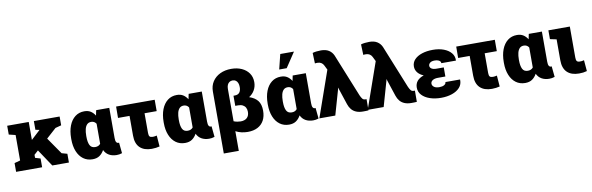

<svg xmlns="http://www.w3.org/2000/svg" viewBox="-60 -1374 6664 2161"><g transform="rotate(-10 3272.5 -293.5)"><path d="M240.2 -136.7 157.2 -229.5 361.3 -418 362.8 -418.9 316.9 -428.7V-528.3H611.3V-427.7L543.5 -409.7ZM21 0V-100.1L87.4 -118.2V-409.2L12.2 -427.7V-528.3H258.3V-118.2L318.4 -100.1V0ZM434.6 0 293.9 -210.9 414.6 -330.1 561.5 -117.7 624.5 -100.1V0Z M895 10.3Q833.5 10.3 789.1 -22.5Q744.6 -55.2 720.5 -114.5Q696.3 -173.8 696.3 -252.9V-263.2Q696.3 -345.7 720.2 -407.5Q744.1 -469.2 788.6 -503.7Q833 -538.1 894 -538.1Q937.5 -538.1 966.6 -519.5Q995.6 -501 1016.6 -467.3L1028.8 -527.3H1178.7V-183.1Q1178.7 -149.4 1187.5 -135.5Q1196.3 -121.6 1211.4 -121.6Q1213.9 -121.6 1216.1 -121.8Q1218.3 -122.1 1219.2 -122.6L1231.4 0Q1214.4 5.9 1199.2 8.1Q1184.1 10.3 1169.4 10.3Q1119.6 10.3 1083 -10.5Q1046.4 -31.2 1027.3 -71.8Q1005.4 -32.2 973.9 -11Q942.4 10.3 895 10.3ZM947.3 -120.1Q967.3 -120.1 982.2 -127Q997.1 -133.8 1007.3 -147V-375.5Q1000.5 -386.2 991.7 -393.3Q982.9 -400.4 972.2 -403.8Q961.4 -407.2 949.2 -407.2Q920.4 -407.2 902.6 -389.2Q884.8 -371.1 876.7 -338.9Q868.7 -306.6 868.7 -263.2V-252.9Q868.7 -189.5 886 -154.8Q903.3 -120.1 947.3 -120.1Z M1570.8 10.3Q1482.4 10.3 1435.1 -35.9Q1387.7 -82 1387.7 -172.9V-398.4H1255.9L1256.8 -528.3H1697.8V-398.4H1559.1V-172.9Q1559.1 -143.6 1569.1 -132.3Q1579.1 -121.1 1604.5 -121.1Q1611.3 -121.1 1618.7 -121.8Q1626 -122.6 1634 -124Q1642.1 -125.5 1650.9 -127.4L1660.6 -1Q1641.1 3.9 1617.9 7.1Q1594.7 10.3 1570.8 10.3Z M1952.1 10.3Q1890.6 10.3 1846.2 -22.5Q1801.8 -55.2 1777.6 -114.5Q1753.4 -173.8 1753.4 -252.9V-263.2Q1753.4 -345.7 1777.3 -407.5Q1801.3 -469.2 1845.7 -503.7Q1890.1 -538.1 1951.2 -538.1Q1994.6 -538.1 2023.7 -519.5Q2052.7 -501 2073.7 -467.3L2085.9 -527.3H2235.8V-183.1Q2235.8 -149.4 2244.6 -135.5Q2253.4 -121.6 2268.6 -121.6Q2271 -121.6 2273.2 -121.8Q2275.4 -122.1 2276.4 -122.6L2288.6 0Q2271.5 5.9 2256.3 8.1Q2241.2 10.3 2226.6 10.3Q2176.8 10.3 2140.1 -10.5Q2103.5 -31.2 2084.5 -71.8Q2062.5 -32.2 2031 -11Q1999.5 10.3 1952.1 10.3ZM2004.4 -120.1Q2024.4 -120.1 2039.3 -127Q2054.2 -133.8 2064.5 -147V-375.5Q2057.6 -386.2 2048.8 -393.3Q2040 -400.4 2029.3 -403.8Q2018.6 -407.2 2006.3 -407.2Q1977.5 -407.2 1959.7 -389.2Q1941.9 -371.1 1933.8 -338.9Q1925.8 -306.6 1925.8 -263.2V-252.9Q1925.8 -189.5 1943.1 -154.8Q1960.4 -120.1 2004.4 -120.1Z M2358.9 202.6V-504.9Q2358.9 -570.3 2390.6 -618.9Q2422.4 -667.5 2477.8 -694.3Q2533.2 -721.2 2605.5 -721.2Q2672.4 -721.2 2724.4 -697.8Q2776.4 -674.3 2806.4 -631.6Q2836.4 -588.9 2836.4 -529.8Q2836.4 -479.5 2813.2 -438.5Q2790 -397.5 2749.5 -372.6Q2813.5 -351.6 2845.9 -310.3Q2878.4 -269 2878.4 -195.8Q2878.4 -130.9 2853.3 -84.7Q2828.1 -38.6 2781.2 -14.2Q2734.4 10.3 2668 10.3Q2631.3 10.3 2596.2 2.2Q2561 -5.9 2530.3 -22V202.6ZM2608.9 -120.1Q2655.8 -120.1 2681.6 -144Q2707.5 -168 2707.5 -212.4Q2707.5 -240.7 2696.5 -261Q2685.5 -281.2 2664.3 -292.2Q2643.1 -303.2 2611.8 -303.2H2579.1V-418.9H2593.8Q2631.3 -418.9 2648.4 -441.2Q2665.5 -463.4 2665.5 -502.4Q2665.5 -529.8 2657.7 -549.3Q2649.9 -568.8 2635 -579.6Q2620.1 -590.3 2598.6 -590.3Q2577.1 -590.3 2561.8 -579.8Q2546.4 -569.3 2538.3 -550.3Q2530.3 -531.2 2530.3 -504.9V-135.7Q2550.8 -127.4 2571.3 -123.8Q2591.8 -120.1 2608.9 -120.1Z M3141.1 10.3Q3079.6 10.3 3035.2 -22.5Q2990.7 -55.2 2966.6 -114.5Q2942.4 -173.8 2942.4 -252.9V-263.2Q2942.4 -345.7 2966.3 -407.5Q2990.2 -469.2 3034.7 -503.7Q3079.1 -538.1 3140.1 -538.1Q3183.6 -538.1 3212.6 -519.5Q3241.7 -501 3262.7 -467.3L3274.9 -527.3H3424.8V-183.1Q3424.8 -149.4 3433.6 -135.5Q3442.4 -121.6 3457.5 -121.6Q3460 -121.6 3462.2 -121.8Q3464.4 -122.1 3465.3 -122.6L3477.5 0Q3460.4 5.9 3445.3 8.1Q3430.2 10.3 3415.5 10.3Q3365.7 10.3 3329.1 -10.5Q3292.5 -31.2 3273.4 -71.8Q3251.5 -32.2 3220 -11Q3188.5 10.3 3141.1 10.3ZM3193.4 -120.1Q3213.4 -120.1 3228.3 -127Q3243.2 -133.8 3253.4 -147V-375.5Q3246.6 -386.2 3237.8 -393.3Q3229 -400.4 3218.3 -403.8Q3207.5 -407.2 3195.3 -407.2Q3166.5 -407.2 3148.7 -389.2Q3130.9 -371.1 3122.8 -338.9Q3114.7 -306.6 3114.7 -263.2V-252.9Q3114.7 -189.5 3132.1 -154.8Q3149.4 -120.1 3193.4 -120.1ZM3137.2 -620.1 3179.2 -790H3335.9L3222.7 -620.1Z M3983.9 9.3Q3939.5 9.3 3907 -4.2Q3874.5 -17.6 3853.5 -43Q3832.5 -68.4 3821.3 -103L3755.4 -301.8L3752.4 -302.2L3752 -290L3668.9 0H3486.8L3670.9 -524.9L3645 -577.1Q3635.7 -596.7 3617.7 -608.2Q3599.6 -619.6 3577.1 -619.6Q3565.9 -619.6 3560.1 -619.6Q3554.2 -619.6 3544.9 -617.7L3540.5 -738.3Q3559.1 -744.6 3585.9 -747.6Q3612.8 -750.5 3637.2 -750.5Q3690.4 -750.5 3725.6 -728.8Q3760.7 -707 3778.8 -667L3977.1 -176.8Q3988.3 -151.4 4000.2 -136.2Q4012.2 -121.1 4031.2 -121.1Q4036.6 -121.1 4039.8 -120.8Q4043 -120.6 4047.4 -121.1L4046.9 7.3Q4034.2 8.3 4019.3 8.8Q4004.4 9.3 3983.9 9.3Z M4536.6 9.3Q4492.2 9.3 4459.7 -4.2Q4427.2 -17.6 4406.2 -43Q4385.3 -68.4 4374 -103L4308.1 -301.8L4305.2 -302.2L4304.7 -290L4221.7 0H4039.6L4223.6 -524.9L4197.8 -577.1Q4188.5 -596.7 4170.4 -608.2Q4152.3 -619.6 4129.9 -619.6Q4118.7 -619.6 4112.8 -619.6Q4106.9 -619.6 4097.7 -617.7L4093.3 -738.3Q4111.8 -744.6 4138.7 -747.6Q4165.5 -750.5 4189.9 -750.5Q4243.2 -750.5 4278.3 -728.8Q4313.5 -707 4331.5 -667L4529.8 -176.8Q4541 -151.4 4553 -136.2Q4564.9 -121.1 4584 -121.1Q4589.4 -121.1 4592.5 -120.8Q4595.7 -120.6 4600.1 -121.1L4599.6 7.3Q4586.9 8.3 4572 8.8Q4557.1 9.3 4536.6 9.3Z M4878.4 10.3Q4807.1 10.3 4750 -9.3Q4692.9 -28.8 4659.7 -64.7Q4626.5 -100.6 4626.5 -149.9Q4626.5 -238.3 4727.5 -272.5Q4684.1 -290 4659.9 -320.3Q4635.7 -350.6 4635.7 -389.6Q4635.7 -435.5 4667 -468.8Q4698.2 -502 4752.7 -520Q4807.1 -538.1 4877 -538.1Q4947.3 -538.1 5001.2 -517.8Q5055.2 -497.6 5085.4 -461.4Q5115.7 -425.3 5113.8 -376.5L5112.8 -373.5H4946.8Q4946.8 -388.2 4937.3 -397.5Q4927.7 -406.7 4911.9 -411.4Q4896 -416 4877 -416Q4841.3 -416 4824.2 -401.4Q4807.1 -386.7 4807.1 -368.2Q4807.1 -346.2 4827.1 -334Q4847.2 -321.8 4880.9 -321.8H4965.3V-217.8H4880.9Q4841.3 -217.8 4819.1 -203.1Q4796.9 -188.5 4796.9 -165.5Q4796.9 -143.6 4817.6 -127.4Q4838.4 -111.3 4878.4 -111.3Q4913.1 -111.3 4934.1 -123.5Q4955.1 -135.7 4955.1 -156.2H5121.6L5122.6 -153.3Q5124.5 -100.6 5091.8 -64.2Q5059.1 -27.8 5002.9 -8.8Q4946.8 10.3 4878.4 10.3Z M5458 10.3Q5369.6 10.3 5322.3 -35.9Q5274.9 -82 5274.9 -172.9V-398.4H5143.1L5144 -528.3H5585V-398.4H5446.3V-172.9Q5446.3 -143.6 5456.3 -132.3Q5466.3 -121.1 5491.7 -121.1Q5498.5 -121.1 5505.9 -121.8Q5513.2 -122.6 5521.2 -124Q5529.3 -125.5 5538.1 -127.4L5547.9 -1Q5528.3 3.9 5505.1 7.1Q5481.9 10.3 5458 10.3Z M5839.4 10.3Q5777.8 10.3 5733.4 -22.5Q5689 -55.2 5664.8 -114.5Q5640.6 -173.8 5640.6 -252.9V-263.2Q5640.6 -345.7 5664.6 -407.5Q5688.5 -469.2 5732.9 -503.7Q5777.3 -538.1 5838.4 -538.1Q5881.8 -538.1 5910.9 -519.5Q5939.9 -501 5960.9 -467.3L5973.1 -527.3H6123V-183.1Q6123 -149.4 6131.8 -135.5Q6140.6 -121.6 6155.8 -121.6Q6158.2 -121.6 6160.4 -121.8Q6162.6 -122.1 6163.6 -122.6L6175.8 0Q6158.7 5.9 6143.6 8.1Q6128.4 10.3 6113.8 10.3Q6064 10.3 6027.3 -10.5Q5990.7 -31.2 5971.7 -71.8Q5949.7 -32.2 5918.2 -11Q5886.7 10.3 5839.4 10.3ZM5891.6 -120.1Q5911.6 -120.1 5926.5 -127Q5941.4 -133.8 5951.7 -147V-375.5Q5944.8 -386.2 5936 -393.3Q5927.2 -400.4 5916.5 -403.8Q5905.8 -407.2 5893.6 -407.2Q5864.7 -407.2 5846.9 -389.2Q5829.1 -371.1 5821 -338.9Q5813 -306.6 5813 -263.2V-252.9Q5813 -189.5 5830.3 -154.8Q5847.7 -120.1 5891.6 -120.1Z M6454.1 10.3Q6365.7 10.3 6318.4 -35.9Q6271 -82 6271 -172.9V-412.1L6197.3 -427.7V-528.3H6442.4V-172.9Q6442.4 -144 6451.9 -132.6Q6461.4 -121.1 6484.9 -121.1Q6500.5 -121.1 6506.6 -121.8Q6512.7 -122.6 6533.7 -127.4L6544.4 -1.5Q6521 4.9 6501.2 7.6Q6481.4 10.3 6454.1 10.3Z"/></g></svg>

Font: Roboto Slab LO Black
Style: Regular
Weight: 900
Designer: Google
Version: Version 2.000